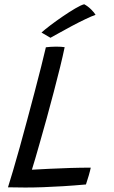

<svg xmlns="http://www.w3.org/2000/svg" viewBox="-20 -862 520 879"><path d="M16.5 -4.5Q25.5 -32 39.5 -80Q53.5 -128 70.5 -188.2Q87.5 -248.5 104.5 -313Q122 -377.5 138.5 -440.8Q155 -504 168.5 -557.2Q182 -610.5 190 -645.5Q197 -646.5 210.2 -647.5Q223.5 -648.5 236.5 -648.5Q247 -648.5 259.5 -647.8Q272 -647 276 -646Q268 -607 255 -554Q242 -501 226.2 -441.2Q210.5 -381.5 194 -321.2Q177.5 -261 162 -207.5Q150.5 -167 141.2 -135.2Q132 -103.5 126 -85Q160 -87 205.8 -89.2Q251.5 -91.5 301.2 -93Q351 -94.5 395.5 -94.5Q393 -81.5 386.2 -58Q379.5 -34.5 373.5 -17.5Q317.5 -12.5 268.8 -9.5Q220 -6.5 177 -5Q135 -3.5 95.2 -3.5Q55.5 -3.5 16.5 -4.5ZM365.5 -842.5Q382.5 -833.5 397.5 -818.5Q412.5 -803.5 417.5 -794Q400.5 -788.5 370.8 -774.2Q341 -760 308.2 -742.5Q275.5 -725 248.8 -710Q222 -695 211 -689L170 -713Q183.5 -725.5 209.8 -745.5Q236 -765.5 266.8 -786.5Q297.5 -807.5 324.2 -823.2Q351 -839 365.5 -842.5Z"/></svg>

Font: Grandstander Light
Style: Italic
Weight: 300
Italic angle: -15°
Designer: Tyler Finck
Foundry: Etcetera Type Co
Version: Version 1.200; ttfautohint (v1.8.3)